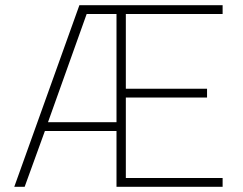

<svg xmlns="http://www.w3.org/2000/svg" viewBox="-20 -720 938 740"><path d="M429 0V-215H153L75 0H35L286 -700H838V-666H465V-378H778V-344H465V-34H838V0ZM314 -666 165 -249H429V-666Z"/></svg>

Font: TypoPRO Titillium Text
Style: 1 wt
Weight: 100
Designer: Accademia di Belle Arti di Urbino and others
Foundry: Accademia di Belle Arti di Urbino and others.
Version: Version 25.000